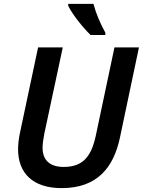

<svg xmlns="http://www.w3.org/2000/svg" viewBox="-20 -958 735 988"><path d="M446 -778H522V-790C496 -837 473 -891 461 -938H331V-928C353 -883 406 -817 446 -778ZM297 10C480 10 564 -95 597 -249L695 -714H569L473 -260C450 -153 407 -99 308 -99C235 -99 199 -135 199 -198C199 -217 203 -244 208 -270L303 -714H176L82 -271C76 -242 73 -212 73 -190C73 -67 149 10 297 10Z"/></svg>

Font: Noto Sans SemiBold
Style: Italic
Weight: 600
Italic angle: -12°
Designer: Monotype Design Team
Foundry: Monotype Imaging Inc.
Version: Version 2.013